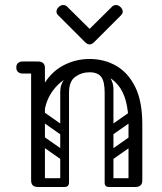

<svg xmlns="http://www.w3.org/2000/svg" viewBox="-20 -745 647 765"><path d="M118 -250Q118 -341 148.5 -398Q179 -455 229 -482.5Q279 -510 337 -510Q396 -510 443.5 -482.5Q491 -455 519 -398Q547 -341 547 -250H492Q492 -357 449.5 -407Q407 -457 337 -457Q291 -457 249 -435Q207 -413 180 -367.5Q153 -322 153 -250ZM131 0Q104 0 104 -26V-474Q104 -500 131 -500Q159 -500 159 -474V-26Q159 0 131 0ZM70 -452Q58 -452 51 -459Q45 -465 45 -476Q45 -488 51 -493Q58 -500 70 -500H121Q132 -500 138 -498.5Q144 -497 145 -495Q149 -491 152 -486Q155 -481 155 -476Q153 -463 146 -459Q142 -452 121 -452ZM519 0Q492 0 492 -26V-250Q492 -276 519 -276Q547 -276 547 -250V-26Q547 0 519 0ZM414 0Q397 0 397 -17V-379Q397 -396 414 -396Q432 -396 432 -380V-18Q432 0 414 0ZM337 -457Q305 -457 280 -439Q255 -421 255 -376V-281H220V-379Q220 -409 238 -431Q256 -453 285.5 -464.5Q315 -476 348 -476ZM337 -457 327 -476Q377 -476 404.5 -451.5Q432 -427 432 -389V-281H397V-376Q397 -421 383 -439Q369 -457 337 -457ZM115 -17Q115 -35 133 -35H236Q254 -35 254 -17Q254 0 235 0H132Q115 0 115 -17ZM399 -17Q399 -35 417 -35H520Q538 -35 538 -17Q538 0 519 0H416Q399 0 399 -17ZM130 -198Q140 -211 153 -202L247 -136Q261 -127 250 -111Q240 -98 227 -107L133 -173Q128 -177 126.5 -184Q125 -191 130 -198ZM130 -296Q140 -309 153 -300L247 -234Q261 -225 250 -209Q240 -196 227 -205L133 -271Q128 -275 126.5 -282Q125 -289 130 -296ZM237 0Q220 0 220 -17V-349Q220 -366 237 -366Q255 -366 255 -350V-18Q255 0 237 0ZM141 0Q124 0 124 -17V-349Q124 -366 141 -366Q159 -366 159 -350V-18Q159 0 141 0ZM433 -211Q418 -200 409 -214Q405 -219 404.5 -226Q404 -233 412 -239L489 -293Q504 -303 514 -289Q518 -283 517.5 -276.5Q517 -270 510 -265ZM435 -114Q420 -103 411 -117Q407 -122 406.5 -129Q406 -136 414 -142L491 -196Q506 -206 516 -192Q520 -186 519.5 -179.5Q519 -173 512 -168ZM247 -719 337 -630 427 -719Q433 -725 442 -725Q452 -725 460 -717Q469 -708 469 -699Q469 -691 462 -684L355 -577Q346 -568 337 -568Q328 -568 319 -577L212 -684Q205 -691 205 -699Q205 -708 214 -717Q222 -725 232 -725Q241 -725 247 -719Z"/></svg>

Font: Agu Display
Style: Regular
Weight: 400
Designer: Oluwaseun Badejo
Version: Version 1.103